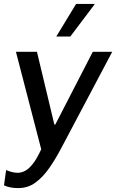

<svg xmlns="http://www.w3.org/2000/svg" viewBox="-30 -776 594 982"><path d="M63.8 186Q41.8 186 23.4 182.5Q5 179 -9.5 172L1.2 93.8Q11.2 98.5 28 103.1Q44.8 107.8 60 107.8Q79.2 107.8 98.2 98Q117.2 88.2 138.1 61.9Q159 35.5 180.8 -12.5L51.5 -511H159L248 -139H252.8L444.5 -511H544L284.8 -21.2Q255 35.8 222.5 82.6Q190 129.5 151.4 157.8Q112.8 186 63.8 186ZM257.8 -589 359.2 -756H452.8L453.2 -753L329.5 -589Z"/></svg>

Font: Chivo Medium
Style: Italic
Weight: 500
Italic angle: -8.05°
Designer: Hector Gatti
Foundry: Omnibus-Type
Version: Version 2.002